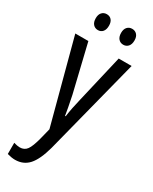

<svg xmlns="http://www.w3.org/2000/svg" viewBox="-242 -774 854 1069"><g transform="rotate(30 185.0 -239.0)"><path d="M88 -537 161 -233Q178 -151 184 -111H188Q195 -164 212 -233L283 -537H366L208 81Q185 165 151.5 202.5Q118 240 64 240Q43 240 14 232V160Q37 167 53 167Q82 167 98 145Q114 123 129 65L146 -3L4 -537ZM103 -718Q122 -718 133.5 -705Q145 -692 145 -668Q145 -643 133.5 -629.5Q122 -616 103 -616Q84 -616 72 -629.5Q60 -643 60 -668Q60 -692 72 -705Q84 -718 103 -718ZM266 -718Q285 -718 297 -705Q309 -692 309 -668Q309 -643 297 -629.5Q285 -616 266 -616Q247 -616 235 -629.5Q223 -643 223 -668Q223 -692 235 -705Q247 -718 266 -718Z"/></g></svg>

Font: Noto Sans UI Cond
Style: Regular
Weight: 400
Width: 3
Designer: Monotype Design Team
Foundry: Monotype Imaging Inc.
Version: Version 1.001